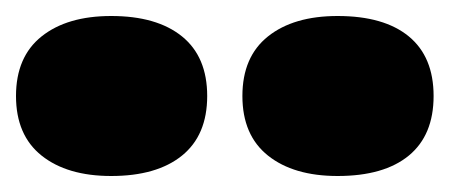

<svg xmlns="http://www.w3.org/2000/svg" viewBox="-31 -812 562 240"><path d="M228 -692Q228 -643 196.5 -617.5Q165 -592 108 -592Q53 -592 21 -617.5Q-11 -643 -11 -692Q-11 -741 21 -766.5Q53 -792 108 -792Q165 -792 196.5 -766.5Q228 -741 228 -692ZM511 -692Q511 -643 480 -617.5Q449 -592 391 -592Q336 -592 304 -617.5Q272 -643 272 -692Q272 -741 304 -766.5Q336 -792 391 -792Q449 -792 480 -766.5Q511 -741 511 -692Z"/></svg>

Font: Roboto Serif 20pt Black
Style: Regular
Weight: 900
Version: Version 1.008